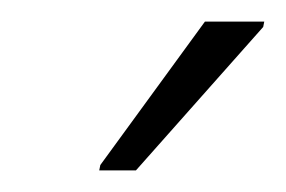

<svg xmlns="http://www.w3.org/2000/svg" viewBox="-20 -751 265 178"><path d="M72 -593 73 -598 170 -731H225L224 -726L106 -593Z"/></svg>

Font: Saira SemiCondensed ExtraLight
Style: Italic
Weight: 250
Width: 4
Italic angle: -12°
Designer: Hector Gatti with collaboration of the Omnibus-Type team
Foundry: Omnibus-Type
Version: Version 1.101